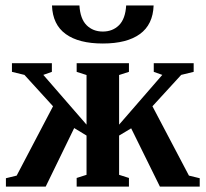

<svg xmlns="http://www.w3.org/2000/svg" viewBox="-20 -694 765 714"><path d="M467.8 -216.8 422.9 -189.9V-43.9L459.5 -32.2V0H265.1V-32.2L301.8 -43.9V-189.9L255.9 -217.8L149.9 0H2V-31.2L42 -41L177.2 -298.8L70.8 -415.5L24.4 -426.8V-459H172.9V-426.8L141.1 -415.5L301.8 -230.5V-415L265.1 -426.8V-459H459.5V-426.8L422.9 -415V-230.5L583.5 -415.5L551.8 -426.8V-459H700.2V-426.8L653.8 -415.5L546.9 -298.8L682.6 -41L722.7 -31.2V0H574.7ZM362.3 -532.2Q272.9 -532.2 224.4 -567.4Q175.8 -602.5 173.3 -673.8H275.4Q278.3 -624 302 -600.3Q325.7 -576.7 362.3 -576.7Q398.9 -576.7 422.6 -600.3Q446.3 -624 449.2 -673.8H551.3Q548.8 -602.5 500.2 -567.4Q451.7 -532.2 362.3 -532.2Z"/></svg>

Font: Liberation Serif
Style: Bold
Weight: 700
Designer: Steve Matteson
Foundry: Ascender Corporation
Version: Version 2.1.5